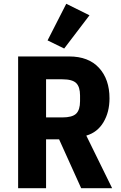

<svg xmlns="http://www.w3.org/2000/svg" viewBox="-20 -997 640 1017"><path d="M224 0H76V-698H346Q449 -698 504.5 -637.5Q560 -577 560 -476Q560 -403 528 -349.5Q496 -296 438 -279H437L574 0H410L293 -259H224ZM310 -375Q363 -375 383.5 -395Q404 -415 404 -461V-491Q404 -537 383.5 -557Q363 -577 310 -577H224V-375ZM320 -740 232 -783 331 -977 454 -916Z"/></svg>

Font: Lilex Nerd Font
Style: Bold
Weight: 700
Designer: Mike Abbink, Paul van der Laan, Pieter van Rosmalen, Mikhael Khrustik
Foundry: Mikhael Khrustik
Version: Version 2.400; ttfautohint (v1.8.4.7-5d5b);Nerd Fonts 3.3.0